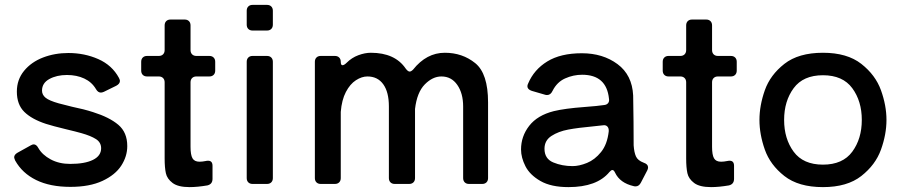

<svg xmlns="http://www.w3.org/2000/svg" viewBox="-20 -753 3697 786"><path d="M42 -96Q38 -106 38 -109Q38 -120 52 -128L106 -158Q113 -162 118 -162Q129 -162 137 -147Q153 -119 187.5 -100.5Q222 -82 267 -82Q327 -82 360.5 -98.5Q394 -115 394 -146Q394 -170 373 -183.5Q352 -197 313 -208Q292 -214 250 -224Q196 -237 168 -246Q110 -265 79.5 -295Q49 -325 49 -378Q49 -427 78.5 -463Q108 -499 156 -517.5Q204 -536 260 -536Q326 -536 382.5 -511Q439 -486 467 -434Q471 -426 471 -422Q471 -410 456 -402L405 -377Q398 -374 393 -374Q381 -374 373 -388Q356 -417 325 -431.5Q294 -446 254 -446Q212 -446 182 -429.5Q152 -413 152 -382Q152 -365 166.5 -353Q181 -341 220 -330L275 -316Q324 -306 361 -294Q428 -273 464.5 -242Q501 -211 501 -155Q501 -113 476.5 -75Q452 -37 399.5 -12.5Q347 12 268 12Q185 12 128 -16Q71 -44 42 -96Z M861 -500V-464Q861 -453 854.5 -446.5Q848 -440 837 -440H784Q773 -440 766.5 -433.5Q760 -427 760 -416V-152Q760 -119 768 -105Q776 -91 797 -91Q808 -91 823 -94Q826 -95 832 -95Q850 -95 850 -74V-21Q850 1 829 6Q788 13 756 13Q709 13 686.5 -4Q664 -21 659 -44Q654 -67 654 -104V-416Q654 -427 647.5 -433.5Q641 -440 630 -440H582Q571 -440 564.5 -446.5Q558 -453 558 -464V-500Q558 -511 564.5 -517.5Q571 -524 582 -524H630Q641 -524 647.5 -530.5Q654 -537 654 -548V-649Q654 -660 660.5 -666.5Q667 -673 678 -673H736Q747 -673 753.5 -666.5Q760 -660 760 -649V-548Q760 -537 766.5 -530.5Q773 -524 784 -524H837Q848 -524 854.5 -517.5Q861 -511 861 -500Z M1073 -628H1014Q1003 -628 996.5 -634.5Q990 -641 990 -652V-709Q990 -720 996.5 -726.5Q1003 -733 1014 -733H1073Q1084 -733 1090.5 -726.5Q1097 -720 1097 -709V-652Q1097 -641 1090.5 -634.5Q1084 -628 1073 -628ZM1073 0H1014Q1003 0 996.5 -6.5Q990 -13 990 -24V-500Q990 -511 996.5 -517.5Q1003 -524 1014 -524H1073Q1084 -524 1090.5 -517.5Q1097 -511 1097 -500V-24Q1097 -13 1090.5 -6.5Q1084 0 1073 0Z M1978 -334V-24Q1978 -13 1971.5 -6.5Q1965 0 1954 0H1900Q1889 0 1882.5 -6.5Q1876 -13 1876 -24V-317Q1876 -371 1852 -405.5Q1828 -440 1787 -440Q1751 -440 1719 -407.5Q1687 -375 1679 -307V-24Q1679 -13 1672.5 -6.5Q1666 0 1655 0H1596Q1585 0 1578.5 -6.5Q1572 -13 1572 -24V-317Q1572 -376 1549 -408Q1526 -440 1484 -440Q1461 -440 1437 -424.5Q1413 -409 1396 -376.5Q1379 -344 1375 -295V-24Q1375 -13 1368.5 -6.5Q1362 0 1351 0H1293Q1282 0 1275.5 -6.5Q1269 -13 1269 -24V-500Q1269 -511 1275.5 -517.5Q1282 -524 1293 -524H1351Q1362 -524 1368.5 -517.5Q1375 -511 1375 -500Q1375 -486 1382 -486Q1389 -486 1399 -496Q1420 -517 1447 -527Q1474 -537 1498 -537Q1597 -537 1641 -472Q1650 -460 1657 -460Q1663 -460 1671 -468Q1726 -537 1801 -537Q1873 -537 1925.5 -494.5Q1978 -452 1978 -334Z M2615 -87Q2633 -81 2633 -68Q2633 -62 2630 -56L2604 -6Q2596 10 2582 10Q2577 10 2574 9Q2518 -4 2498 -46Q2493 -57 2487 -57Q2482 -57 2475 -49Q2424 13 2307 13Q2236 13 2192.5 -12Q2149 -37 2131 -72.5Q2113 -108 2113 -141Q2113 -195 2146.5 -238Q2180 -281 2247 -298Q2292 -309 2373 -315Q2427 -319 2453 -323Q2464 -324 2469.5 -331Q2475 -338 2473 -349Q2463 -447 2363 -447Q2327 -447 2293.5 -432Q2260 -417 2242 -381Q2234 -364 2220 -364Q2215 -364 2212 -365L2157 -381Q2139 -387 2139 -400Q2139 -405 2142 -411Q2166 -468 2220.5 -501.5Q2275 -535 2362 -535Q2448 -535 2508 -490.5Q2568 -446 2572 -362Q2573 -322 2573.5 -255Q2574 -188 2574 -158Q2576 -129 2583.5 -112.5Q2591 -96 2615 -87ZM2472 -215Q2473 -228 2466.5 -235Q2460 -242 2448 -240Q2424 -238 2411 -236Q2346 -230 2306 -222.5Q2266 -215 2237.5 -196.5Q2209 -178 2209 -144Q2209 -103 2245 -88Q2281 -73 2324 -73Q2351 -73 2383 -86Q2415 -99 2440.5 -130.5Q2466 -162 2472 -215Z M2996 -500V-464Q2996 -453 2989.5 -446.5Q2983 -440 2972 -440H2919Q2908 -440 2901.5 -433.5Q2895 -427 2895 -416V-152Q2895 -119 2903 -105Q2911 -91 2932 -91Q2943 -91 2958 -94Q2961 -95 2967 -95Q2985 -95 2985 -74V-21Q2985 1 2964 6Q2923 13 2891 13Q2844 13 2821.5 -4Q2799 -21 2794 -44Q2789 -67 2789 -104V-416Q2789 -427 2782.5 -433.5Q2776 -440 2765 -440H2717Q2706 -440 2699.5 -446.5Q2693 -453 2693 -464V-500Q2693 -511 2699.5 -517.5Q2706 -524 2717 -524H2765Q2776 -524 2782.5 -530.5Q2789 -537 2789 -548V-649Q2789 -660 2795.5 -666.5Q2802 -673 2813 -673H2871Q2882 -673 2888.5 -666.5Q2895 -660 2895 -649V-548Q2895 -537 2901.5 -530.5Q2908 -524 2919 -524H2972Q2983 -524 2989.5 -517.5Q2996 -511 2996 -500Z M3089 -262Q3089 -321 3111 -383.5Q3133 -446 3191 -491.5Q3249 -537 3349 -537Q3448 -537 3506 -491.5Q3564 -446 3586.5 -383.5Q3609 -321 3609 -262Q3609 -203 3586.5 -140.5Q3564 -78 3506 -32.5Q3448 13 3349 13Q3249 13 3191 -32.5Q3133 -78 3111 -140.5Q3089 -203 3089 -262ZM3508 -262Q3508 -339 3469 -392Q3430 -445 3349 -445Q3268 -445 3229 -392Q3190 -339 3190 -262Q3190 -185 3229 -132Q3268 -79 3349 -79Q3430 -79 3469 -132Q3508 -185 3508 -262Z"/></svg>

Font: Shippori Gothic B2 Bold
Style: Regular
Weight: 700
Designer: FONTDASU
Foundry: FONTDASU / Google Inc. / but / Adobe
Version: Version 1.130